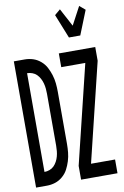

<svg xmlns="http://www.w3.org/2000/svg" viewBox="-105 -1042 709 1101"><g transform="rotate(-10 250.0 -491.5)"><path d="M13 0V-735H76Q101 -735 124.5 -727.5Q148 -720 168 -703Q188 -686 199.5 -664Q211 -642 218.5 -618Q226 -594 228.5 -569Q231 -544 231 -519V-216Q231 -191 228.5 -166Q226 -141 218.5 -117Q211 -93 199.5 -71Q188 -49 168 -32Q148 -15 124.5 -7.5Q101 0 76 0ZM76 -80Q91 -80 106 -85.5Q121 -91 131.5 -101.5Q142 -112 149.5 -126Q157 -140 161 -155Q165 -170 166.5 -185.5Q168 -201 168 -216V-519Q168 -534 166.5 -549.5Q165 -565 161 -580Q157 -595 149.5 -609Q142 -623 131.5 -633.5Q121 -644 106 -649.5Q91 -655 76 -655ZM348 -815 292 -955 325 -983 381 -878 437 -983 470 -955 414 -815ZM275 0V-80L415 -655H275V-735H487V-655L347 -80H487V0Z"/></g></svg>

Font: Iosevka Fixed Medium
Style: Regular
Weight: 500
Monospace: yes
Designer: Belleve Invis
Foundry: Belleve Invis
Version: Version 32.3.0